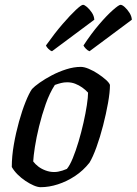

<svg xmlns="http://www.w3.org/2000/svg" viewBox="-20 -778 568 798"><path d="M149 0Q137 0 120.5 -7Q104 -14 86 -26Q68 -38 53 -53Q38 -68 29 -84Q29 -128 37.5 -177Q46 -226 59 -272.5Q72 -319 86.5 -355Q101 -391 113 -408Q123 -419 145 -434.5Q167 -450 195.5 -465Q224 -480 255.5 -490Q287 -500 316 -500Q330 -500 349 -492Q368 -484 387 -471.5Q406 -459 420 -446.5Q434 -434 437 -425Q437 -395 429 -350Q421 -305 408.5 -256.5Q396 -208 381 -166.5Q366 -125 352 -102Q326 -69 292 -46.5Q258 -24 221 -12Q184 0 149 0ZM205 -63Q213 -63 221.5 -64.5Q230 -66 239.5 -69Q249 -72 258 -76Q270 -90 282.5 -120.5Q295 -151 306.5 -189.5Q318 -228 327 -268Q336 -308 341 -341Q346 -374 346 -393Q335 -405 321.5 -414.5Q308 -424 292.5 -430Q277 -436 259 -436Q246 -436 234 -433Q222 -430 208 -425Q186 -391 170 -345.5Q154 -300 142.5 -253Q131 -206 125 -167Q119 -128 118 -107Q126 -96 139 -86Q152 -76 169.5 -69.5Q187 -63 205 -63ZM352 -565Q344 -568 336.5 -576Q329 -584 327 -589Q359 -638 391.5 -676Q424 -714 449 -736Q474 -758 481 -758Q488 -758 498.5 -748.5Q509 -739 518 -725Q527 -711 528 -696ZM196 -565Q189 -567 181 -575Q173 -583 171 -589Q208 -641 240.5 -678.5Q273 -716 295.5 -737Q318 -758 325 -758Q331 -758 341.5 -749Q352 -740 361.5 -726Q371 -712 372 -696Z"/></svg>

Font: Texturina Medium
Style: Italic
Weight: 500
Italic angle: -11°
Designer: Guillermo Torres Carreño
Foundry: Omnibus-Type
Version: Version 1.002